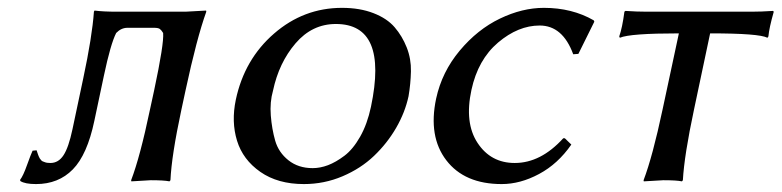

<svg xmlns="http://www.w3.org/2000/svg" viewBox="-20 -459 1991 489"><path d="M220.2 -150.9Q202.1 -64.9 165.5 -27.6Q128.9 9.8 71.8 9.8Q43.5 9.8 31.7 2L31.2 -1Q39.1 -11.2 48.8 -38.6Q58.6 -65.9 63 -75.2L73.2 -76.2Q73.7 -74.7 75.2 -70.3Q76.7 -65.9 77.1 -64.7Q77.6 -63.5 79.1 -59.8Q80.6 -56.2 81.5 -55.2Q82.5 -54.2 84.5 -51.5Q86.4 -48.8 88.6 -48.1Q90.8 -47.4 93.8 -46.1Q96.7 -44.9 100.3 -44.4Q104 -43.9 108.4 -43.9Q128.9 -43.9 141.8 -63.7Q154.8 -83.5 164.6 -129.9L191.9 -258.8Q214.8 -366.2 219.2 -429.2L220.7 -432.1Q243.2 -429.2 277.3 -429.2H452.1L504.9 -432.1L505.4 -429.2Q481 -361.3 452.6 -229L441.9 -179.2Q417 -63 414.1 0L411.6 2.9Q397.9 0 363.8 0L314.5 2.9L314 0Q336.9 -60.1 361.8 -179.2L372.6 -229Q397.9 -347.7 395.5 -375Q391.1 -382.3 387 -385.3Q382.8 -388.2 372.6 -388.2H304.7Q288.6 -388.2 275.9 -375Q261.7 -347.2 244.6 -266.1Z M580.6 -205.1Q602.5 -308.1 678 -373.5Q753.4 -439 851.1 -439Q896.5 -439 931.2 -425.5Q965.8 -412.1 985.1 -389.6Q1004.4 -367.2 1015.9 -338.1Q1027.3 -309.1 1026.6 -277.3Q1025.9 -245.6 1020.5 -213.9Q1011.7 -172.9 989 -133.5Q966.3 -94.2 932.6 -62Q898.9 -29.8 852.3 -10Q805.7 9.8 753.9 9.8Q687.5 9.8 643.1 -21.2Q598.6 -52.2 583.7 -100.6Q568.8 -148.9 580.6 -205.1ZM835.4 -397.9Q774.9 -397.9 732.7 -348.6Q690.4 -299.3 675.3 -228Q667 -199.2 669.7 -164.8Q672.4 -130.4 680.9 -100.6Q689.5 -70.8 714.6 -50.8Q739.7 -30.8 776.4 -30.8Q795.4 -30.8 815.4 -38.3Q835.4 -45.9 857.2 -62.3Q878.9 -78.6 897.2 -110.8Q915.5 -143.1 924.8 -187Q969.2 -397.9 835.4 -397.9Z M1354.5 -394Q1299.8 -394 1248.5 -350.6Q1197.3 -307.1 1180.7 -230Q1162.6 -146 1196.3 -95Q1230 -43.9 1291 -43.9Q1357.4 -43.9 1414.6 -106.9H1418.5L1435.1 -90.8Q1400.9 -41.5 1353 -15.9Q1305.2 9.8 1257.8 9.8Q1163.1 9.8 1116.7 -50.8Q1070.3 -111.3 1090.8 -208Q1105.5 -275.9 1150.9 -330.1Q1196.3 -384.3 1253.2 -411.6Q1310.1 -439 1365.2 -439Q1437 -439 1492.2 -407.2L1493.7 -403.8L1453.1 -321.8L1439.9 -320.8Q1413.1 -394 1354.5 -394Z M1709 -374Q1584.5 -374 1558.6 -362.8L1557.1 -366.2Q1564.9 -388.2 1570.3 -429.2L1572.8 -431.2Q1602.5 -429.2 1627.4 -429.2H1893.6Q1918.5 -429.2 1948.7 -431.2L1950.7 -429.2Q1939 -388.2 1937 -366.2L1934.6 -362.8Q1913.6 -374 1788.6 -374L1747.6 -180.2Q1722.7 -63.5 1719.2 0L1716.8 2.9Q1703.1 0 1669.4 0Q1669.4 0 1619.6 2.9L1619.1 0Q1642.1 -60.5 1667.5 -180.2Z"/></svg>

Font: Linux Biolinum O
Style: Italic
Weight: 400
Italic angle: -12°
Designer: Philipp H. Poll
Foundry: Philipp H. Poll
Version: Version 1.1.3